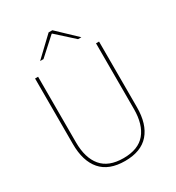

<svg xmlns="http://www.w3.org/2000/svg" viewBox="-196 -942 977 1068"><g transform="rotate(-30 292.5 -408.0)"><path d="M292.5 9Q189 9 138 -50Q87 -109 87 -217.5V-639H106.5V-217.5Q106.5 -118 152 -63.5Q197.5 -9 292.5 -9Q388 -9 433.2 -63.5Q478.5 -118 478.5 -217.5V-639H498V-217.5Q498 -109 446.8 -50Q395.5 9 292.5 9ZM160.5 -709.5 280.5 -823.5H304.5L424.5 -709.5V-709H403.5L294 -808H291L181.5 -709H160.5Z"/></g></svg>

Font: Anek Devanagari Medium Thin
Style: Regular
Weight: 250
Version: Version 1.003